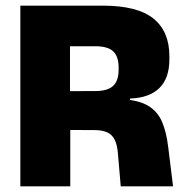

<svg xmlns="http://www.w3.org/2000/svg" viewBox="-20 -659 655 679"><path d="M407 0 397 -116.5Q394.5 -147 385.5 -165Q376.5 -183 359 -191Q341.5 -199 313 -199L178 -199.5V-336.5L317 -337Q360.5 -337 380 -355.2Q399.5 -373.5 399.5 -412V-420.5Q399.5 -459 380.5 -477.2Q361.5 -495.5 317 -495.5H177.5V-639H343.5Q466 -639 522.5 -593.5Q579 -548 579 -460.5V-449Q579 -382.5 543.8 -347.8Q508.5 -313 440 -310.5V-284.5L412 -308.5Q471.5 -304.5 504.2 -284.8Q537 -265 552.8 -228.8Q568.5 -192.5 575 -138L592 0ZM52 0V-639H227.5V-287L228.5 -220V0Z"/></svg>

Font: Anek Gurmukhi Medium ExtraBold
Style: Regular
Weight: 800
Version: Version 1.003